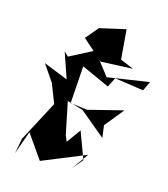

<svg xmlns="http://www.w3.org/2000/svg" viewBox="-181 -1084 1132 1294"><g transform="rotate(20 385.5 -437.0)"><path d="M579 -298 674 -439 437 -357 317 -361 312 -623 514 -552 542 -621 746 -609 771 -677 485 -608 353 -751 192 -649 160 -675 237 -502 62 -555 151 -446 215 -317 91 -23 80 84 123 -82 255 76 547 -74 475 49 529 -29 443 -211 381 -107 360 -147 294 -368 408 -345 598 -213ZM536 -753 501 -958 323 -901 257 -807 411 -693 632 -722Z"/></g></svg>

Font: Asimov Silicon
Style: Regular
Weight: 400
Designer: Google
Version: Version 2.000980; 2014